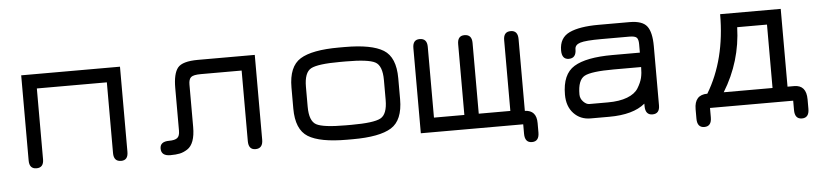

<svg xmlns="http://www.w3.org/2000/svg" viewBox="-38 -650 4039 934"><g transform="rotate(-5 1981.5 -183.5)"><path d="M81.1 -450.2H563.5V-34.2Q563.5 6.8 529.3 6.8Q493.2 6.8 493.2 -34.2V-379.9H151.4V-34.2Q151.4 6.8 116.2 6.8Q81.1 6.8 81.1 -34.2Z M1221.7 -36.1Q1221.7 6.8 1185.5 6.8Q1151.4 6.8 1151.4 -35.2V-379.9H952.1Q916 -379.9 904.3 -370.1Q892.6 -360.4 892.6 -334V-127Q892.6 -85.9 882.8 -59.1Q873 -32.2 854 -20Q835 -7.8 816.4 -3.9Q797.9 0 770.5 0Q725.6 0 725.6 -36.1Q725.6 -70.3 770.5 -70.3Q797.9 -70.3 810.1 -79.6Q822.3 -88.9 822.3 -115.2V-323.2Q822.3 -393.6 845.2 -421.9Q868.2 -450.2 944.3 -450.2H1221.7Z M1661.1 0H1632.8Q1501 0 1443.4 -35.6Q1385.7 -71.3 1385.7 -173.8V-276.4Q1385.7 -378.9 1443.4 -414.6Q1501 -450.2 1632.8 -450.2H1661.1Q1792 -450.2 1849.6 -414.6Q1907.2 -378.9 1907.2 -276.4V-173.8Q1907.2 -71.3 1849.6 -35.6Q1792 0 1661.1 0ZM1632.8 -70.3H1661.1Q1769.5 -70.3 1803.2 -88.4Q1836.9 -106.4 1836.9 -176.8V-273.4Q1836.9 -343.8 1803.2 -361.8Q1769.5 -379.9 1661.1 -379.9H1632.8Q1523.4 -379.9 1489.7 -361.8Q1456.1 -343.8 1456.1 -273.4V-176.8Q1456.1 -106.4 1489.7 -88.4Q1523.4 -70.3 1632.8 -70.3Z M2211.9 -416Q2211.9 -457 2246.1 -457Q2282.2 -457 2282.2 -416V-70.3H2436.5V-416Q2436.5 -457 2471.7 -457Q2506.8 -457 2506.8 -415V-64.5Q2563.5 -62.5 2563.5 0V45.9Q2563.5 89.8 2528.3 89.8Q2493.2 89.8 2493.2 45.9V0H1993.2V-416Q1993.2 -457 2027.3 -457Q2063.5 -457 2063.5 -416V-70.3H2211.9Z M2955.1 -297.9H3088.9V-338.9Q3088.9 -363.3 3080.1 -371.6Q3071.3 -379.9 3044.9 -379.9H2907.2Q2831.1 -379.9 2804.7 -371.6Q2778.3 -363.3 2778.3 -341.8Q2778.3 -297.9 2742.2 -297.9Q2708 -297.9 2708 -341.8Q2708 -403.3 2757.3 -426.8Q2806.6 -450.2 2900.4 -450.2H3051.8Q3114.3 -450.2 3136.7 -420.9Q3159.2 -391.6 3159.2 -323.2V-34.2Q3159.2 6.8 3124 6.8Q3088.9 6.8 3088.9 -37.1V-48.8Q3030.3 0 2913.1 0H2822.3Q2772.5 0 2740.2 -34.2Q2708 -68.4 2708 -126Q2708 -225.6 2767.1 -261.7Q2826.2 -297.9 2955.1 -297.9ZM3088.9 -227.5H2955.1Q2845.7 -227.5 2812 -209.5Q2778.3 -191.4 2778.3 -121.1Q2778.3 -100.6 2793 -85.4Q2807.6 -70.3 2822.3 -70.3H2913.1Q2969.7 -70.3 3007.8 -85Q3045.9 -99.6 3062 -126Q3078.1 -152.3 3083.5 -174.8Q3088.9 -197.3 3088.9 -227.5Z M3405.3 45.9Q3405.3 89.8 3370.1 89.8Q3335 89.8 3335 45.9V0Q3335 -70.3 3398.4 -70.3Q3494.1 -228.5 3494.1 -450.2H3790V-70.3H3822.3Q3881.8 -70.3 3881.8 0V45.9Q3881.8 89.8 3846.7 89.8Q3811.5 89.8 3811.5 45.9V0H3405.3ZM3571.3 -379.9Q3566.4 -212.9 3478.5 -70.3H3716.8V-379.9Z"/></g></svg>

Font: Jura
Style: DemiBold
Weight: 600
Version: Version 2.4